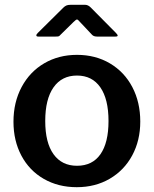

<svg xmlns="http://www.w3.org/2000/svg" viewBox="-20 -768 639 798"><path d="M36 -262Q36 -343 70 -406.5Q104 -470 164 -505Q224 -540 300 -540Q377 -540 437 -504.5Q497 -469 530 -406Q563 -343 563 -263Q563 -184 529.5 -122Q496 -60 436 -25Q376 10 299 10Q222 10 162 -24.5Q102 -59 69 -121Q36 -183 36 -262ZM431 -265Q431 -356 397 -405Q363 -454 300 -454Q237 -454 202.5 -405Q168 -356 168 -265Q168 -175 202.5 -127Q237 -79 300 -79Q364 -79 397.5 -127Q431 -175 431 -265ZM313 -676Q304 -687 300 -687Q296 -687 285 -676L232 -624Q227 -618 223.5 -617Q220 -616 211 -616H139Q131 -616 131 -621Q131 -625 137 -631L243 -736Q249 -742 255.5 -745Q262 -748 273 -748H334Q346 -748 357 -737L462 -631Q469 -624 469 -620Q469 -616 460 -616H383Q369 -616 362 -624Z"/></svg>

Font: n
Style: Regular
Weight: 600
Designer: Pablo Impallari, Rodrigo Fuenzalida
Foundry: Impallari Type
Version: Version 1.002; ttfautohint (v1.5)